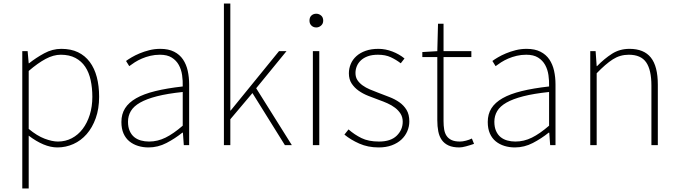

<svg xmlns="http://www.w3.org/2000/svg" viewBox="-20 -814 3806 1077"><path d="M141 -91Q188 -52 230.5 -36Q273 -20 305 -20Q347 -20 382.5 -38.5Q418 -57 443.5 -90.5Q469 -124 483.5 -170Q498 -216 498 -271Q498 -321 488.5 -364.5Q479 -408 458 -439.5Q437 -471 403 -489Q369 -507 321 -507Q280 -507 236 -483.5Q192 -460 141 -416ZM105 -527H135L141 -459H143Q182 -490 228 -515Q274 -540 324 -540Q378 -540 417.5 -521Q457 -502 483.5 -466.5Q510 -431 523 -381.5Q536 -332 536 -271Q536 -204 517 -151Q498 -98 466 -61.5Q434 -25 391.5 -6Q349 13 302 13Q264 13 223.5 -4Q183 -21 141 -53V243H105Z M813 13Q782 13 754.5 4.5Q727 -4 706 -21Q685 -38 673 -65Q661 -92 661 -130Q661 -174 681.5 -206.5Q702 -239 744 -263Q786 -287 851 -303Q916 -319 1005 -329Q1006 -361 1001.5 -392.5Q997 -424 983 -449.5Q969 -475 943.5 -491Q918 -507 877 -507Q849 -507 823.5 -501Q798 -495 776 -485.5Q754 -476 736 -464.5Q718 -453 705 -443L687 -472Q699 -481 718.5 -492.5Q738 -504 763 -514.5Q788 -525 817.5 -532.5Q847 -540 879 -540Q925 -540 956.5 -524Q988 -508 1006.5 -480.5Q1025 -453 1033 -417Q1041 -381 1041 -341V0H1011L1006 -70H1003Q962 -37 914 -12Q866 13 813 13ZM816 -20Q864 -20 908.5 -42Q953 -64 1005 -109V-298Q919 -289 860.5 -274Q802 -259 766 -238.5Q730 -218 714 -191Q698 -164 698 -131Q698 -101 707.5 -79.5Q717 -58 733 -45Q749 -32 770.5 -26Q792 -20 816 -20Z M1236 -794H1272V-194H1274L1545 -527H1587L1417 -319L1617 0H1578L1396 -292L1272 -145V0H1236Z M1735 -527H1771V0H1735ZM1754 -660Q1738 -660 1727 -670.5Q1716 -681 1716 -698Q1716 -717 1727 -727Q1738 -737 1754 -737Q1769 -737 1781 -727Q1793 -717 1793 -698Q1793 -681 1781 -670.5Q1769 -660 1754 -660Z M2104 13Q2044 13 1995.5 -8.5Q1947 -30 1912 -59L1935 -88Q1968 -59 2007.5 -39.5Q2047 -20 2106 -20Q2172 -20 2205.5 -53Q2239 -86 2239 -131Q2239 -157 2227 -176Q2215 -195 2196 -209.5Q2177 -224 2153.5 -234.5Q2130 -245 2107 -253Q2077 -264 2046.5 -276Q2016 -288 1992 -305Q1968 -322 1952.5 -345.5Q1937 -369 1937 -403Q1937 -430 1947.5 -455Q1958 -480 1979 -499Q2000 -518 2031 -529Q2062 -540 2103 -540Q2142 -540 2181 -525Q2220 -510 2249 -486L2228 -459Q2202 -479 2172 -493Q2142 -507 2100 -507Q2067 -507 2043.5 -498.5Q2020 -490 2004.5 -475.5Q1989 -461 1981.5 -442.5Q1974 -424 1974 -405Q1974 -381 1985 -364.5Q1996 -348 2014 -335Q2032 -322 2054.5 -312.5Q2077 -303 2101 -294Q2132 -282 2163.5 -270Q2195 -258 2220 -240.5Q2245 -223 2260.5 -197.5Q2276 -172 2276 -133Q2276 -104 2264.5 -77.5Q2253 -51 2231.5 -31Q2210 -11 2178 1Q2146 13 2104 13Z M2557 13Q2520 13 2496 2Q2472 -9 2458 -29Q2444 -49 2438.5 -77Q2433 -105 2433 -140V-494H2349V-522L2433 -527L2437 -681H2468V-527H2624V-494H2468V-135Q2468 -109 2471.5 -88Q2475 -67 2485 -52Q2495 -37 2513 -28.5Q2531 -20 2560 -20Q2575 -20 2594 -25Q2613 -30 2627 -37L2639 -7Q2616 1 2593.5 7Q2571 13 2557 13Z M2868 13Q2837 13 2809.5 4.5Q2782 -4 2761 -21Q2740 -38 2728 -65Q2716 -92 2716 -130Q2716 -174 2736.5 -206.5Q2757 -239 2799 -263Q2841 -287 2906 -303Q2971 -319 3060 -329Q3061 -361 3056.5 -392.5Q3052 -424 3038 -449.5Q3024 -475 2998.5 -491Q2973 -507 2932 -507Q2904 -507 2878.5 -501Q2853 -495 2831 -485.5Q2809 -476 2791 -464.5Q2773 -453 2760 -443L2742 -472Q2754 -481 2773.5 -492.5Q2793 -504 2818 -514.5Q2843 -525 2872.5 -532.5Q2902 -540 2934 -540Q2980 -540 3011.5 -524Q3043 -508 3061.5 -480.5Q3080 -453 3088 -417Q3096 -381 3096 -341V0H3066L3061 -70H3058Q3017 -37 2969 -12Q2921 13 2868 13ZM2871 -20Q2919 -20 2963.5 -42Q3008 -64 3060 -109V-298Q2974 -289 2915.5 -274Q2857 -259 2821 -238.5Q2785 -218 2769 -191Q2753 -164 2753 -131Q2753 -101 2762.5 -79.5Q2772 -58 2788 -45Q2804 -32 2825.5 -26Q2847 -20 2871 -20Z M3291 -527H3321L3327 -443H3329Q3370 -485 3413 -512.5Q3456 -540 3511 -540Q3592 -540 3631 -491Q3670 -442 3670 -339V0H3634V-334Q3634 -422 3604.5 -464.5Q3575 -507 3507 -507Q3458 -507 3417.5 -481Q3377 -455 3327 -403V0H3291Z"/></svg>

Font: SpoqaHanSans
Style: Thin
Weight: 250
Designer: [Spoqa Han Sans] Dong-huui Kim \uAE40 \uB3D9 \uD718   [Noto Sans] Ryoko NISHIZUKA \u897F \u585A \u6DBC \u5B50  (kana & i
Foundry: Spoqa (http://bi.spoqa.com)
Version: Version 1.004;PS 1.004;hotconv 1.0.82;makeotf.lib2.5.63406